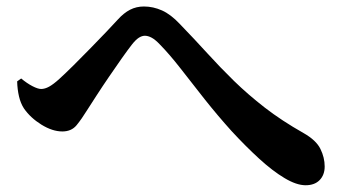

<svg xmlns="http://www.w3.org/2000/svg" viewBox="-20 -629 1040 580"><path d="M903.1 -69.4Q875.6 -69.4 839.4 -91.1Q803.2 -112.7 762.4 -150.1Q721.7 -187.4 679.4 -233.2Q637.2 -280.1 598.4 -329Q559.7 -378 525.8 -421.7Q491.8 -465.3 463.1 -494.5Q449.1 -509.3 438.2 -515.1Q427.2 -521 417.7 -521Q408.7 -521 399.2 -514.9Q389.7 -508.7 378.4 -494.3Q366.1 -478.5 347.7 -452.5Q329.3 -426.4 309.6 -397.5Q289.8 -368.6 272.3 -341.5Q254.9 -314.5 242.8 -295.7Q226.7 -269.6 211.3 -250.7Q195.8 -231.9 168.3 -231.9Q138.5 -231.9 105.2 -252.4Q72 -273 52.2 -301.6Q42.3 -316.9 37.4 -337.8Q32.5 -358.6 31.8 -383.2L44 -391.9Q61.3 -377.4 77.9 -368.8Q94.5 -360.2 104.2 -360.2Q115.6 -360.2 128.3 -367.2Q141.1 -374.2 158.9 -390.3Q178.1 -407.8 203.1 -432.6Q228.1 -457.4 254.4 -484.4Q280.7 -511.4 302.4 -534.1Q324.2 -556.9 335.5 -569.5Q353.9 -589.9 372.9 -599.6Q391.9 -609.4 414.8 -609.4Q442.7 -609.4 469.5 -597.4Q496.2 -585.4 523.3 -556.4Q566.7 -511.6 605.8 -468.6Q644.9 -425.6 686.8 -384.6Q728.8 -343.7 779.7 -304.1Q830.6 -264.6 897.2 -226.9Q935.1 -205.3 947.9 -179.2Q960.8 -153.1 960.8 -126Q960.8 -100.7 945.6 -85Q930.4 -69.4 903.1 -69.4Z"/></svg>

Font: Noto Serif KR ExtraLight
Style: Regular
Weight: 200
Designer: Ryoko NISHIZUKA 西塚涼子 (kana & ideographs); Frank Grießhammer (Latin, Greek & Cyrillic); Wenlong ZHANG 张文龙 (bopomofo); San
Foundry: Adobe
Version: Version 2.002-H1;hotconv 1.1.0;makeotfexe 2.6.0